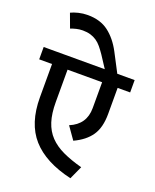

<svg xmlns="http://www.w3.org/2000/svg" viewBox="-173 -979 870 1081"><g transform="rotate(20 262.5 -438.5)"><path d="M535 -633V-559H460V-403Q460 -321 427 -273Q394 -225 327 -194L275 -268Q367 -306 367 -404V-559H160V-365Q160 -296 175.5 -248Q191 -200 223 -166.5Q255 -133 304 -110Q353 -87 420 -69L384 10Q224 -27 145.5 -115.5Q67 -204 67 -360V-559H-10V-633H356L309 -705Q294 -727 279.5 -744.5Q265 -762 248.5 -773Q232 -784 212 -790Q192 -796 166 -796Q146 -796 127.5 -791.5Q109 -787 94 -781L63 -865Q81 -874 107.5 -880.5Q134 -887 163 -887Q238 -887 287.5 -849.5Q337 -812 372 -746L431 -633Z"/></g></svg>

Font: Ek Mukta Medium
Style: Regular
Weight: 500
Designer: Girish Dalvi and Yashodeep Gholap
Foundry: Ek Type
Version: Version 2.538;PS 1.002;hotconv 16.6.51;makeotf.lib2.5.65220;